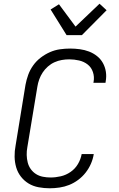

<svg xmlns="http://www.w3.org/2000/svg" viewBox="-20 -1004 640 1032"><path d="M247 8Q217 8 187.5 2.5Q158 -3 134 -17.5Q110 -32 92.5 -54.5Q75 -77 67 -104.5Q59 -132 58.5 -162Q58 -192 64 -223L117 -548Q122 -575 131.5 -601.5Q141 -628 158 -652Q175 -676 198.5 -694Q222 -712 248 -723.5Q274 -735 302 -739Q330 -743 357 -743Q383 -743 409 -739.5Q435 -736 458.5 -727Q482 -718 501.5 -702.5Q521 -687 533 -665.5Q545 -644 549 -618.5Q553 -593 548 -566L547 -559H482L483 -564Q488 -591 479.5 -616.5Q471 -642 451 -657.5Q431 -673 405 -679Q379 -685 352 -685Q332 -685 312 -681.5Q292 -678 273 -669.5Q254 -661 237.5 -646.5Q221 -632 209.5 -614.5Q198 -597 191 -577.5Q184 -558 181 -539L127 -213Q123 -192 123.5 -171Q124 -150 129 -130.5Q134 -111 145.5 -95Q157 -79 173.5 -68.5Q190 -58 210.5 -54Q231 -50 252 -50Q279 -50 307 -56.5Q335 -63 359.5 -80Q384 -97 399 -122.5Q414 -148 419 -176H484Q480 -150 469 -124.5Q458 -99 440.5 -76.5Q423 -54 400 -37Q377 -20 352 -10Q327 0 300 4Q273 8 247 8ZM338 -815 252 -953 297 -981 386 -861 515 -984 553 -949 420 -815Z"/></svg>

Font: Iosevka Light Extended Oblique
Style: Regular
Weight: 300
Width: 7
Italic angle: -9°
Monospace: yes
Designer: Belleve Invis
Foundry: Belleve Invis
Version: Version 32.5.0; ttfautohint (v1.8.4)